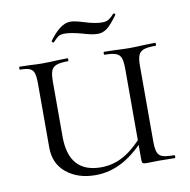

<svg xmlns="http://www.w3.org/2000/svg" viewBox="-73 -684 761 768"><g transform="rotate(-10 308.0 -300.0)"><path d="M373 -456Q371 -456 371 -462Q371 -468 373 -468L417 -467Q455 -465 478 -465Q499 -465 537 -467L581 -468Q583 -468 583 -462Q583 -456 581 -456Q548 -456 532.5 -450.5Q517 -445 511 -431Q505 -417 505 -387V-81Q505 -51 510.5 -36.5Q516 -22 531 -17Q546 -12 578 -12Q581 -12 581 -6Q581 0 578 0L513 -1L464 0Q452 0 448.5 -3Q445 -6 445 -19V-385Q445 -415 440 -429.5Q435 -444 420 -450Q405 -456 373 -456ZM255 12Q184 12 137.5 -25.5Q91 -63 91 -129V-387Q91 -417 86.5 -431Q82 -445 69.5 -450.5Q57 -456 30 -456Q28 -456 28 -462Q28 -468 30 -468L69 -467Q103 -465 121 -465Q146 -465 184 -467L225 -468Q227 -468 227 -462Q227 -456 225 -456Q193 -456 177.5 -450Q162 -444 156.5 -429.5Q151 -415 151 -385V-163Q151 -15 282 -15Q332 -15 376 -40Q420 -65 470 -124L480 -115Q424 -49 369.5 -18.5Q315 12 255 12ZM436 -612H438Q441 -612 443 -609.5Q445 -607 443 -605Q416 -568 399 -555.5Q382 -543 362 -543Q348 -543 332 -546.5Q316 -550 300 -555Q256 -567 231 -567Q213 -567 204.5 -561Q196 -555 182 -540H181Q178 -540 175.5 -542.5Q173 -545 175 -547Q191 -571 214 -590.5Q237 -610 262 -610Q279 -610 314 -599Q358 -585 387 -585Q404 -585 414.5 -592Q425 -599 436 -612Z"/></g></svg>

Font: Cormorant Unicase
Style: Regular
Weight: 400
Designer: Christian Thalmann (Catharsis Fonts)
Foundry: Catharsis Fonts
Version: Version 4.000